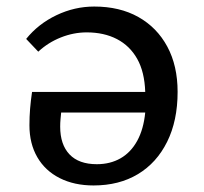

<svg xmlns="http://www.w3.org/2000/svg" viewBox="-20 -553 623 587"><path d="M266 14Q207 14 162.5 -8.5Q118 -31 94 -72.5Q70 -114 70 -170Q70 -196 72 -220.5Q74 -245 78 -272H424Q422 -333 399.5 -373Q377 -413 337.5 -433.5Q298 -454 245 -454Q205 -454 166 -438.5Q127 -423 97 -395L60 -434Q97 -480 152.5 -506.5Q208 -533 268 -533Q346 -533 403 -501Q460 -469 491.5 -410.5Q523 -352 523 -272Q523 -184 491 -119.5Q459 -55 401.5 -20.5Q344 14 266 14ZM276 -51Q317 -51 348.5 -69Q380 -87 399.5 -122.5Q419 -158 424 -209H167Q166 -199 165 -188.5Q164 -178 164 -166Q164 -111 192.5 -81Q221 -51 276 -51Z"/></svg>

Font: Literata Variable Black
Style: Regular
Weight: 900
Designer: Latin by Veronika Burian and Jose Scaglione. Greek by Irene Vlachou. Cyrillic by Vera Evstafieva.
Foundry: TypeTogether
Version: Version 3.021